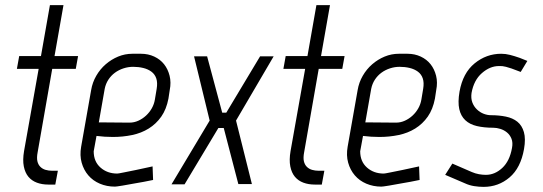

<svg xmlns="http://www.w3.org/2000/svg" viewBox="-20 -720 2121 750"><path d="M74 -130 131 -451H46L55 -501H140L175 -700H228L193 -501H285L276 -451H184L127 -125Q123 -104 126 -90.5Q129 -77 137.5 -68.5Q146 -60 158 -56.5Q170 -53 184 -53H206L196 1H169Q144 1 124 -6.5Q104 -14 91 -29.5Q78 -45 73 -70Q68 -95 74 -130Z M484 -241H486Q504 -241 520.5 -248.5Q537 -256 550.5 -268.5Q564 -281 573 -297Q582 -313 585 -331L592 -373Q596 -397 590.5 -413.5Q585 -430 571.5 -440Q558 -450 539.5 -454.5Q521 -459 500 -459Q481 -459 462.5 -453Q444 -447 429 -436Q414 -425 403.5 -409Q393 -393 389 -373L366 -242ZM336 -368Q341 -398 356 -424Q371 -450 393 -469Q415 -488 441.5 -499Q468 -510 497 -510H531Q559 -510 582.5 -499Q606 -488 621 -469Q636 -450 642.5 -424Q649 -398 643 -368L638 -335Q630 -293 610 -264.5Q590 -236 561 -218Q532 -200 496 -192.5Q460 -185 421 -185Q405 -185 389 -186Q373 -187 357 -189L346 -129Q346 -89 372.5 -65.5Q399 -42 438 -42Q442 -42 464 -46.5Q486 -51 511 -56Q540 -62 576 -70L578 -17Q540 -9 509 -4Q483 1 458.5 5Q434 9 429 9Q397 9 370 -2.5Q343 -14 325 -35Q307 -56 299 -84.5Q291 -113 297 -147Z M833 -220 701 0H650L799 -249L738 -500H789L848 -280H864L996 -500H1049L902 -249L964 -1H911L854 -220Z M1115 -130 1172 -451H1087L1096 -501H1181L1216 -700H1269L1234 -501H1326L1317 -451H1225L1168 -125Q1164 -104 1167 -90.5Q1170 -77 1178.5 -68.5Q1187 -60 1199 -56.5Q1211 -53 1225 -53H1247L1237 1H1210Q1185 1 1165 -6.5Q1145 -14 1132 -29.5Q1119 -45 1114 -70Q1109 -95 1115 -130Z M1525 -241H1527Q1545 -241 1561.5 -248.5Q1578 -256 1591.5 -268.5Q1605 -281 1614 -297Q1623 -313 1626 -331L1633 -373Q1637 -397 1631.5 -413.5Q1626 -430 1612.5 -440Q1599 -450 1580.5 -454.5Q1562 -459 1541 -459Q1522 -459 1503.5 -453Q1485 -447 1470 -436Q1455 -425 1444.5 -409Q1434 -393 1430 -373L1407 -242ZM1377 -368Q1382 -398 1397 -424Q1412 -450 1434 -469Q1456 -488 1482.5 -499Q1509 -510 1538 -510H1572Q1600 -510 1623.5 -499Q1647 -488 1662 -469Q1677 -450 1683.5 -424Q1690 -398 1684 -368L1679 -335Q1671 -293 1651 -264.5Q1631 -236 1602 -218Q1573 -200 1537 -192.5Q1501 -185 1462 -185Q1446 -185 1430 -186Q1414 -187 1398 -189L1387 -129Q1387 -89 1413.5 -65.5Q1440 -42 1479 -42Q1483 -42 1505 -46.5Q1527 -51 1552 -56Q1581 -62 1617 -70L1619 -17Q1581 -9 1550 -4Q1524 1 1499.5 5Q1475 9 1470 9Q1438 9 1411 -2.5Q1384 -14 1366 -35Q1348 -56 1340 -84.5Q1332 -113 1338 -147Z M2027 -138Q2014 -64 1970.5 -27Q1927 10 1869 10Q1851 10 1832 7Q1813 4 1796 -4L1719 -37L1747 -81L1823 -48Q1837 -42 1851 -39.5Q1865 -37 1878 -37Q1913 -37 1942 -64Q1971 -91 1980 -142Q1984 -163 1978 -178Q1972 -193 1960.5 -202.5Q1949 -212 1934.5 -216.5Q1920 -221 1907 -221Q1871 -221 1843 -227.5Q1815 -234 1797.5 -250.5Q1780 -267 1774 -294Q1768 -321 1775 -362Q1788 -435 1834 -472.5Q1880 -510 1938 -510Q1955 -510 1972.5 -505.5Q1990 -501 2010 -494L2040 -482L2014 -439Q1991 -448 1978 -452.5Q1965 -457 1956.5 -459Q1948 -461 1943.5 -461.5Q1939 -462 1934 -462H1929Q1894 -462 1862.5 -434.5Q1831 -407 1822 -357Q1819 -336 1825 -320Q1831 -304 1843 -292.5Q1855 -281 1869.5 -275.5Q1884 -270 1898 -270Q1929 -270 1956 -264.5Q1983 -259 2001 -244.5Q2019 -230 2026.5 -204Q2034 -178 2027 -138Z"/></svg>

Font: Marvel
Style: Italic
Weight: 400
Italic angle: -12°
Designer: Carolina Trebol
Foundry: Carolina Trebol
Version: Version 1.001